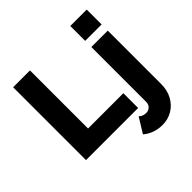

<svg xmlns="http://www.w3.org/2000/svg" viewBox="-232 -925 1323 1323"><g transform="rotate(-45 429.5 -264.0)"><path d="M68 0V-710H232V-144H576V0ZM645 -585V-730H805V-585ZM612 202Q572 202 536 189.5Q500 177 471 152L538 43Q559 64 592 64Q614 64 629.5 49Q645 34 645 9V-525H805V-3Q805 57 779.5 103.5Q754 150 710.5 176Q667 202 612 202Z"/></g></svg>

Font: Raleway ExtraBold
Style: Regular
Weight: 800
Designer: Matt McInerney, Pablo Impallari, Rodrigo Fuenzalida
Foundry: Matt McInerney, Pablo Impallari, Rodrigo Fuenzalida
Version: Version 4.026